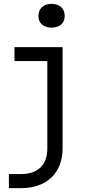

<svg xmlns="http://www.w3.org/2000/svg" viewBox="-20 -794 440 994"><path d="M247 -651C289 -651 315 -674 315 -711C315 -750 289 -774 247 -774C205 -774 179 -750 179 -711C179 -674 205 -651 247 -651ZM90 180C222 180 304 101 304 -25V-550H55V-478H225V-25C225 60 176 107 90 107H26V180Z"/></svg>

Font: Tekne LDO Light
Style: Regular
Weight: 300
Monospace: yes
Designer: Alessio Laiso, Mario Rullo, Paolo Rosset
Foundry: Alessio Laiso
Version: Version 1.000;hotconv 1.0.109;makeotfexe 2.5.65596